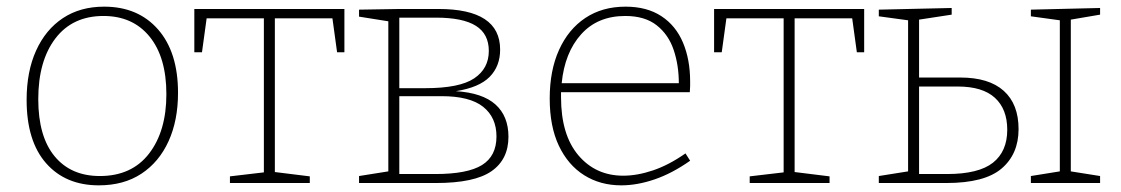

<svg xmlns="http://www.w3.org/2000/svg" viewBox="-20 -550 3369 577"><path d="M293 -530Q395 -530 455 -461.5Q515 -393 515 -271Q515 -188 486.5 -125.5Q458 -63 405 -28Q352 7 277 7Q177 7 118.5 -59.5Q60 -126 60 -250Q60 -335 88.5 -398Q117 -461 169 -495.5Q221 -530 293 -530ZM291 -502Q198 -502 146.5 -434.5Q95 -367 95 -252Q95 -140 144 -80.5Q193 -21 280 -21Q376 -21 428 -88.5Q480 -156 480 -267Q480 -378 429.5 -440Q379 -502 291 -502Z M671 0V-20L773 -32V-495H601L587 -393H564V-523H1015V-393H993L979 -495H806V-33L911 -20V0Z M1180 -523H1298Q1483 -523 1483 -401Q1483 -351 1451.5 -319Q1420 -287 1350 -276Q1430 -271 1469 -236Q1508 -201 1508 -139Q1508 -71 1457 -35.5Q1406 0 1290 0H1059V-21L1147 -35V-486L1059 -500V-521ZM1290 -497H1180V-285H1258Q1361 -285 1405 -314.5Q1449 -344 1449 -397Q1449 -448 1410 -472.5Q1371 -497 1290 -497ZM1288 -27Q1385 -27 1428.5 -54Q1472 -81 1472 -140Q1472 -197 1432 -229Q1392 -261 1307 -261H1180V-27Z M1847 7Q1784 7 1735.5 -23.5Q1687 -54 1659.5 -112Q1632 -170 1632 -254Q1632 -338 1660 -400Q1688 -462 1739 -496Q1790 -530 1860 -530Q1924 -530 1967.5 -501.5Q2011 -473 2032.5 -422Q2054 -371 2054 -305Q2054 -299 2054 -291.5Q2054 -284 2053 -273H1666Q1666 -266 1666 -258Q1666 -145 1718 -83.5Q1770 -22 1853 -22Q1895 -22 1942.5 -38Q1990 -54 2040 -89L2054 -67Q2000 -29 1947.5 -11Q1895 7 1847 7ZM1859 -502Q1776 -502 1726.5 -447Q1677 -392 1668 -300H2020Q2020 -354 2004.5 -400Q1989 -446 1953.5 -474Q1918 -502 1859 -502Z M2233 0V-20L2335 -32V-495H2163L2149 -393H2126V-523H2577V-393H2555L2541 -495H2368V-33L2473 -20V0Z M3286 -21V0H3078V-21L3165 -35V-489L3078 -501V-521L3286 -526V-506L3198 -491V-35ZM2621 0V-21L2709 -35V-489L2621 -501V-521L2840 -526V-506L2742 -491V-317H2866Q2952 -317 2996.5 -277Q3041 -237 3041 -162Q3041 -87 2990 -43.5Q2939 0 2824 0ZM2858 -290H2742V-27H2826Q2921 -27 2964 -61Q3007 -95 3007 -160Q3007 -222 2970 -256Q2933 -290 2858 -290Z"/></svg>

Font: Bitter ExtraLight
Style: Regular
Weight: 200
Designer: Sol Matas, and Bitter project Authors
Foundry: Sol Matas
Version: Version 2.001